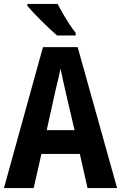

<svg xmlns="http://www.w3.org/2000/svg" viewBox="-20 -954 614 974"><path d="M424 0 385 -173H190L151 0H0L198 -715H374L574 0ZM314 -483Q306 -517 299.5 -547Q293 -577 287 -606Q284 -589 278.5 -566Q273 -543 267.5 -520.5Q262 -498 259 -484L217 -294H358ZM272 -934Q283 -913 299.5 -884.5Q316 -856 333.5 -829.5Q351 -803 364 -787V-774H270Q255 -786 234 -806Q213 -826 190.5 -848Q168 -870 149 -890.5Q130 -911 119 -924V-934Z"/></svg>

Font: Noto Sans Gurmukhi Condensed
Style: Bold
Weight: 700
Width: 3
Designer: Jelle Bosma - Monotype Design Team
Foundry: Monotype Imaging Inc.
Version: Version 2.004; ttfautohint (v1.8.4.7-5d5b)